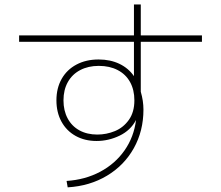

<svg xmlns="http://www.w3.org/2000/svg" viewBox="-20 -805 978 849"><path d="M581.5 -274.4Q557.6 -228.5 508.8 -205.1Q460 -181.6 407.2 -181.6Q354.5 -181.6 314.2 -204.1Q273.9 -226.6 251.7 -267.3Q229.5 -308.1 229.5 -361.3Q229.5 -415.5 252.7 -456.3Q275.9 -497.1 318.1 -519.5Q360.4 -542 416 -542Q467.8 -542 508.1 -522.7Q548.3 -503.4 572.3 -468.3V-620.1H64.5V-648.4H572.3V-785.2H602.5V-648.4H873V-620.1H602.5V-399.4Q614.3 -358.9 614.3 -320.3Q614.3 -226.1 571.8 -149.9Q529.3 -73.7 453.1 -28.1Q377 17.6 279.3 23.4L274.4 -4.9Q356.9 -10.3 423.3 -45.7Q489.7 -81.1 531 -140.4Q572.3 -199.7 581.5 -274.4ZM574.2 -361.3Q574.2 -407.7 555.2 -442.1Q536.1 -476.6 500.5 -495.1Q464.8 -513.7 417 -513.7Q370.1 -513.7 334.7 -495.1Q299.3 -476.6 280 -442.1Q260.7 -407.7 260.7 -361.3Q260.7 -315.9 279.1 -281.5Q297.4 -247.1 331.3 -228.5Q365.2 -210 410.2 -210Q450.7 -210 488 -225.3Q525.4 -240.7 549.8 -274.9Q574.2 -309.1 574.2 -361.3Z"/></svg>

Font: Pretendard JP Thin
Style: Regular
Weight: 100
Designer: Base glyphs from Inter by Rasmus Andersson; Hangeul glyphs from Noto Sans CJK(Source Han Sans) by Jang Soo-young and Kan
Foundry: Kil Hyung-jin
Version: Version 1.309